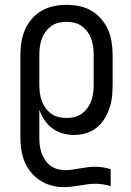

<svg xmlns="http://www.w3.org/2000/svg" viewBox="-20 -548 540 791"><path d="M242 223Q216 223 191 216Q166 209 144.5 195Q123 181 106.5 160.5Q90 140 80.5 116Q71 92 67.5 66.5Q64 41 64 15V-320Q64 -347 68 -373.5Q72 -400 82.5 -424.5Q93 -449 110.5 -469.5Q128 -490 151 -503.5Q174 -517 200.5 -522.5Q227 -528 254 -528Q281 -528 307.5 -522.5Q334 -517 357 -503.5Q380 -490 397.5 -469.5Q415 -449 425.5 -424.5Q436 -400 440 -373.5Q444 -347 444 -320V-200Q444 -175 441.5 -150.5Q439 -126 431 -102.5Q423 -79 410 -58Q397 -37 377.5 -21.5Q358 -6 334 1Q310 8 285 8Q261 8 238 1.5Q215 -5 196 -19Q177 -33 163.5 -53Q150 -73 142 -96V15Q142 32 143.5 48Q145 64 150.5 80Q156 96 165 110Q174 124 187 134Q200 144 216.5 148.5Q233 153 249 153Q265 153 280 150.5Q295 148 310.5 145.5Q326 143 341 141Q356 139 372 139Q388 139 404 141.5Q420 144 436 149V219Q420 214 404 211.5Q388 209 372 209Q355 209 339 211.5Q323 214 307 216.5Q291 219 274.5 221Q258 223 242 223ZM254 -62Q271 -62 287.5 -66Q304 -70 317.5 -80Q331 -90 341 -104Q351 -118 356.5 -134Q362 -150 364 -166.5Q366 -183 366 -200V-320Q366 -337 364 -353.5Q362 -370 356.5 -386Q351 -402 341 -416Q331 -430 317.5 -440Q304 -450 287.5 -454Q271 -458 254 -458Q237 -458 220.5 -454Q204 -450 190.5 -440Q177 -430 167 -416Q157 -402 151.5 -386Q146 -370 144 -353.5Q142 -337 142 -320V-200Q142 -183 144 -166.5Q146 -150 151.5 -134Q157 -118 167 -104Q177 -90 190.5 -80Q204 -70 220.5 -66Q237 -62 254 -62Z"/></svg>

Font: Iosevka Term Curly
Style: Regular
Weight: 400
Designer: Belleve Invis
Foundry: Belleve Invis
Version: Version 32.3.0